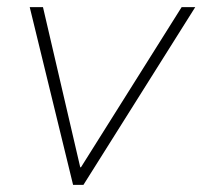

<svg xmlns="http://www.w3.org/2000/svg" viewBox="-20 -510 565 536"><path d="M184 6 63 -490H100L204 -43H206L487 -490H525L213 6Z"/></svg>

Font: REM Thin
Style: Italic
Weight: 250
Italic angle: -11°
Designer: Octavio Pardo
Foundry: Ashler Design
Version: Version 1.005;gftools[0.9.28]